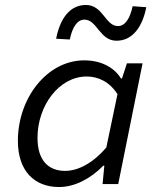

<svg xmlns="http://www.w3.org/2000/svg" viewBox="-20 -741 640 773"><path d="M218 12C281 12 345 -22 396 -74H400L393 0H456L554 -486H491L471 -425H467C440 -469 388 -498 319 -498C171 -498 52 -348 52 -174C52 -53 118 12 218 12ZM242 -53C175 -53 131 -95 131 -186C131 -316 218 -433 329 -433C374 -433 420 -413 453 -362L408 -147C355 -85 295 -53 242 -53ZM449 -577C515 -577 554 -635 569 -712L514 -716C504 -669 485 -636 455 -636C404 -636 395 -721 326 -721C260 -721 221 -664 206 -585L261 -582C271 -630 290 -662 320 -662C371 -662 381 -577 449 -577Z"/></svg>

Font: Source Code Variable
Style: Italic
Weight: 400
Italic angle: -11°
Monospace: yes
Designer: Paul D. Hunt, Teo Tuominen
Foundry: Adobe Systems Incorporated
Version: Version 1.005;PS 1.0;hotconv 16.6.54;makeotf.lib2.5.65590